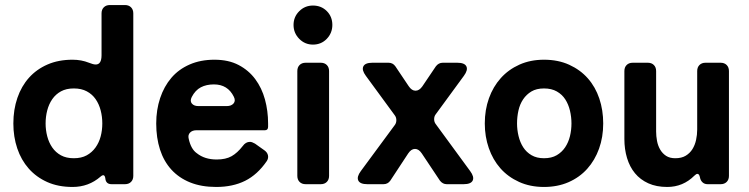

<svg xmlns="http://www.w3.org/2000/svg" viewBox="-20 -731 2971 762"><path d="M268 11Q211 11 167.5 -8.5Q124 -28 94 -62Q64 -96 48.5 -142Q33 -188 33 -241Q33 -296 49 -342.5Q65 -389 95 -422.5Q125 -456 168.5 -475Q212 -494 268 -494Q303 -494 333 -482Q341 -479 347.5 -477Q354 -475 360 -475Q383 -475 383 -512V-678Q383 -693 392 -702Q401 -711 416 -711H476Q491 -711 500 -702Q509 -693 509 -678V-33Q509 -18 500 -9Q491 0 476 0H423Q400 0 398 -23Q395 -44 379 -30Q332 11 268 11ZM273 -103Q303 -103 324 -114.5Q345 -126 359 -145.5Q373 -165 379.5 -189.5Q386 -214 386 -241Q386 -268 379.5 -293Q373 -318 359.5 -337.5Q346 -357 324.5 -368.5Q303 -380 273 -380Q243 -380 222 -368.5Q201 -357 187.5 -337.5Q174 -318 167.5 -293Q161 -268 161 -241Q161 -215 167.5 -190Q174 -165 187.5 -145.5Q201 -126 222 -114.5Q243 -103 273 -103Z M838 11Q779 11 734.5 -7Q690 -25 660 -58Q630 -91 615 -137.5Q600 -184 600 -241Q600 -295 615.5 -341.5Q631 -388 660 -422Q689 -456 732.5 -475Q776 -494 831 -494Q887 -494 927 -473Q967 -452 993 -417Q1019 -382 1031.5 -336.5Q1044 -291 1044 -241V-228Q1044 -214 1031 -214H759Q743 -214 734 -204.5Q725 -195 729 -180Q738 -139 761 -123Q792 -98 840 -98Q876 -98 899 -111Q922 -124 943 -151Q955 -168 972 -168Q980 -168 992 -161L1030 -134Q1041 -126 1043.5 -114.5Q1046 -103 1039 -92Q1002 -38 953 -13.5Q904 11 838 11ZM767 -310H880Q898 -310 907 -320.5Q916 -331 908 -347Q884 -396 829 -396Q799 -396 777 -384.5Q755 -373 741 -346Q733 -330 741.5 -320Q750 -310 767 -310Z M1222 -554Q1190 -554 1167.5 -577Q1145 -600 1145 -632Q1145 -664 1167.5 -686.5Q1190 -709 1222 -709Q1255 -709 1277 -687Q1299 -665 1299 -632Q1299 -600 1277 -577Q1255 -554 1222 -554ZM1160 -33V-449Q1160 -464 1169 -473Q1178 -482 1193 -482H1253Q1268 -482 1277 -473Q1286 -464 1286 -449V-33Q1286 -18 1277 -9Q1268 0 1253 0H1193Q1178 0 1169 -9Q1160 -18 1160 -33Z M1412 -52 1547 -235Q1553 -243 1553 -254Q1553 -265 1547 -273L1432 -430Q1415 -453 1422 -467.5Q1429 -482 1458 -482H1522Q1539 -482 1549 -468L1602 -389Q1614 -371 1629 -371Q1644 -371 1656 -388L1710 -468Q1721 -482 1737 -482H1795Q1824 -482 1831 -467.5Q1838 -453 1821 -430L1709 -277Q1703 -269 1703 -258Q1703 -247 1709 -239L1846 -52Q1863 -29 1856 -14.5Q1849 0 1820 0H1753Q1737 0 1726 -14L1654 -122Q1642 -140 1627 -140Q1612 -140 1600 -122L1529 -14Q1519 0 1502 0H1438Q1409 0 1402 -14.5Q1395 -29 1412 -52Z M2139 11Q2084 11 2040 -9Q1996 -29 1966 -63Q1936 -97 1920 -143Q1904 -189 1904 -241Q1904 -295 1920.5 -341Q1937 -387 1967.5 -421Q1998 -455 2041.5 -474.5Q2085 -494 2139 -494Q2195 -494 2239 -474Q2283 -454 2313 -420Q2343 -386 2358.5 -340Q2374 -294 2374 -241Q2374 -187 2357.5 -141Q2341 -95 2310.5 -61Q2280 -27 2236.5 -8Q2193 11 2139 11ZM2139 -103Q2169 -103 2189.5 -115Q2210 -127 2223 -146.5Q2236 -166 2242 -190.5Q2248 -215 2248 -241Q2248 -267 2242 -292Q2236 -317 2223.5 -336.5Q2211 -356 2190 -368Q2169 -380 2139 -380Q2109 -380 2089 -368Q2069 -356 2056 -336.5Q2043 -317 2037.5 -292Q2032 -267 2032 -241Q2032 -216 2038 -191Q2044 -166 2056.5 -146.5Q2069 -127 2089.5 -115Q2110 -103 2139 -103Z M2628 11Q2585 11 2553 -3.5Q2521 -18 2500 -43.5Q2479 -69 2468.5 -104Q2458 -139 2458 -179V-449Q2458 -464 2467 -473Q2476 -482 2491 -482H2551Q2566 -482 2575 -473Q2584 -464 2584 -449V-209Q2584 -191 2587.5 -172Q2591 -153 2600 -137.5Q2609 -122 2623.5 -112.5Q2638 -103 2660 -103Q2685 -103 2701.5 -113Q2718 -123 2728 -139Q2738 -155 2742.5 -175.5Q2747 -196 2747 -217V-449Q2747 -464 2756 -473Q2765 -482 2780 -482H2840Q2855 -482 2864 -473Q2873 -464 2873 -449V-33Q2873 -18 2864 -9Q2855 0 2840 0H2788Q2776 0 2768 -7.5Q2760 -15 2758 -27Q2755 -41 2748 -41Q2743 -41 2736 -34Q2691 11 2628 11Z"/></svg>

Font: Higure Gothic Black
Style: Regular
Weight: 900
Designer: Yoshimichi Ohira
Foundry: Positype
Version: Version 1.000